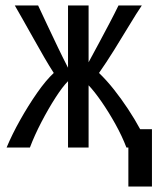

<svg xmlns="http://www.w3.org/2000/svg" viewBox="-20 -538 600 700"><path d="M448 142V0H441Q425 -42 400.5 -86Q376 -130 350 -167.5Q324 -205 303 -227V0H228V-242Q208 -222 182 -181.5Q156 -141 131 -93Q106 -45 89 0H4Q24 -48 53.5 -100.5Q83 -153 115 -199Q147 -245 176 -272Q161 -295 141.5 -328.5Q122 -362 102 -398Q82 -434 64 -465.5Q46 -497 34 -518H119Q134 -486 153 -445.5Q172 -405 191.5 -364.5Q211 -324 228 -291V-518H303V-311Q321 -344 340.5 -380.5Q360 -417 379 -453Q398 -489 412 -518H497Q478 -490 451.5 -446Q425 -402 396 -355.5Q367 -309 341 -272Q369 -245 395.5 -211.5Q422 -178 446.5 -141Q471 -104 491 -67H534V142Z"/></svg>

Font: Ubuntu Sans Mono
Style: Regular
Weight: 400
Monospace: yes
Designer: Dalton Maag Ltd
Foundry: Dalton Maag Ltd
Version: Version 1.006